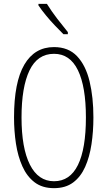

<svg xmlns="http://www.w3.org/2000/svg" viewBox="-20 -969 559 999"><path d="M466 -358Q466 -285 456 -218.5Q446 -152 423 -100.5Q400 -49 360.5 -19.5Q321 10 261 10Q200 10 160 -20.5Q120 -51 96.5 -103.5Q73 -156 63 -221.5Q53 -287 53 -358Q53 -541 106.5 -632.5Q160 -724 261 -724Q336 -724 381 -676.5Q426 -629 446 -546Q466 -463 466 -358ZM92 -358Q92 -199 135.5 -112.5Q179 -26 261 -26Q344 -26 385.5 -110.5Q427 -195 427 -358Q427 -518 385.5 -603.5Q344 -689 261 -689Q175 -689 133.5 -602.5Q92 -516 92 -358ZM224 -949Q249 -909 277.5 -872Q306 -835 333 -802V-791H310Q291 -810 266.5 -835.5Q242 -861 219 -889Q196 -917 180 -941V-949Z"/></svg>

Font: Noto Sans Gurmukhi ExtraCondensed ExtraLight
Style: Regular
Weight: 200
Width: 2
Designer: Jelle Bosma - Monotype Design Team
Foundry: Monotype Imaging Inc.
Version: Version 2.004; ttfautohint (v1.8.4.7-5d5b)